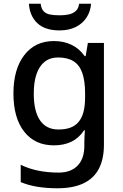

<svg xmlns="http://www.w3.org/2000/svg" viewBox="-20 -769 660 1029"><path d="M269 -549Q321 -549 363 -529Q405 -509 434 -468H439L451 -539H537V7Q537 83 510 135Q483 187 427.5 213.5Q372 240 288 240Q230 240 181 232Q132 224 91 207V114Q133 135 184.5 145.5Q236 156 294 156Q360 156 396 118.5Q432 81 432 13V-5Q432 -18 433 -39.5Q434 -61 435 -71H431Q403 -29 362.5 -9.5Q322 10 269 10Q167 10 109.5 -63.5Q52 -137 52 -268Q52 -398 110 -473.5Q168 -549 269 -549ZM291 -461Q249 -461 220 -438.5Q191 -416 176 -373Q161 -330 161 -267Q161 -173 194.5 -124Q228 -75 293 -75Q331 -75 357.5 -85Q384 -95 401.5 -116Q419 -137 427.5 -169.5Q436 -202 436 -248V-268Q436 -337 420.5 -379.5Q405 -422 373 -441.5Q341 -461 291 -461ZM468 -749Q465 -707 443.5 -674.5Q422 -642 385.5 -624Q349 -606 299 -606Q221 -606 180 -645Q139 -684 135 -749H198Q201 -722 214 -708.5Q227 -695 249 -691Q271 -687 301 -687Q326 -687 348 -691.5Q370 -696 385.5 -709.5Q401 -723 404 -749Z"/></svg>

Font: Noto Sans Armenian Medium
Style: Regular
Weight: 500
Designer: Monotype Design Team
Foundry: Monotype Imaging Inc.
Version: Version 2.007